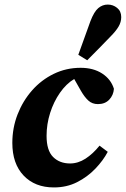

<svg xmlns="http://www.w3.org/2000/svg" viewBox="-20 -806 551 841"><path d="M216 15Q133 15 83.5 -37Q34 -89 34 -180Q34 -246 57 -305Q80 -364 120.5 -410Q161 -456 215.5 -482.5Q270 -509 333 -509Q389 -509 427.5 -484Q466 -459 479 -417Q477 -389 458.5 -369.5Q440 -350 409 -350Q384 -350 367 -365.5Q350 -381 334 -409L305 -460Q270 -439 242.5 -399.5Q215 -360 199.5 -311Q184 -262 184 -211Q184 -147 212.5 -118.5Q241 -90 287 -90Q322 -90 354.5 -111Q387 -132 416 -168L452 -141Q432 -103 397.5 -67Q363 -31 317.5 -8Q272 15 216 15ZM323 -566Q336 -603 349.5 -639.5Q363 -676 376 -713Q392 -755 410.5 -770.5Q429 -786 452 -786Q475 -786 493 -771.5Q511 -757 511 -731Q511 -709 499 -689Q487 -669 464 -646Q439 -620 413.5 -594Q388 -568 362 -542Z"/></svg>

Font: Source Serif 4 SmText
Style: Bold Italic
Weight: 700
Italic angle: -12°
Designer: Frank Grießhammer
Foundry: Adobe
Version: Version 4.005;hotconv 1.1.0;makeotfexe 2.6.0